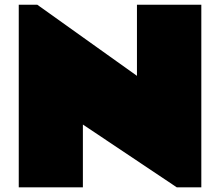

<svg xmlns="http://www.w3.org/2000/svg" viewBox="-20 -800 940 820"><path d="M60.1 -779.8H139.2L564.9 -476.1V-779.8H839.8V0H734.9L334 -268.1V0H60.1Z"/></svg>

Font: Rammetto One
Style: Regular
Weight: 400
Designer: Vernon Adams
Foundry: Vernon Adams
Version: Version 1.100; ttfautohint (v1.8.4.7-5d5b)